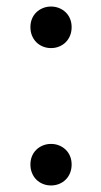

<svg xmlns="http://www.w3.org/2000/svg" viewBox="-20 -558 310 587"><path d="M136 -118Q149.5 -118 161 -113.2Q172.5 -108.5 181 -100.2Q189.5 -92 194.2 -80.5Q199 -69 199 -55Q199 -41 194.2 -29.2Q189.5 -17.5 181 -9Q172.5 -0.5 161 4.2Q149.5 9 136 9Q122.5 9 111 4.2Q99.5 -0.5 91 -9Q82.5 -17.5 77.8 -29.2Q73 -41 73 -55Q73 -69 77.8 -80.5Q82.5 -92 91 -100.2Q99.5 -108.5 111 -113.2Q122.5 -118 136 -118ZM136 -538Q149.5 -538 161 -533.2Q172.5 -528.5 181 -520.2Q189.5 -512 194.2 -500.5Q199 -489 199 -475Q199 -461 194.2 -449.2Q189.5 -437.5 181 -429Q172.5 -420.5 161 -415.8Q149.5 -411 136 -411Q122.5 -411 111 -415.8Q99.5 -420.5 91 -429Q82.5 -437.5 77.8 -449.2Q73 -461 73 -475Q73 -489 77.8 -500.5Q82.5 -512 91 -520.2Q99.5 -528.5 111 -533.2Q122.5 -538 136 -538Z"/></svg>

Font: Argentum Sans
Style: Regular
Weight: 400
Designer: Julieta Ulanovsky, Owen Earl, Chris M. Simpson, Rasmus Andersson, Cristiano Sobral
Foundry: The Argentum Sans Project Authors
Version: Version 3.135; ttfautohint (v1.8.4.7-5d5b-dirty)